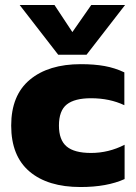

<svg xmlns="http://www.w3.org/2000/svg" viewBox="-20 -742 546 772"><path d="M59 -722H199L271 -613L347 -722H483L328 -522H214ZM305 -484Q359 -484 400.5 -476.5Q442 -469 480 -451V-319Q421 -347 346 -347Q280 -347 248.5 -322Q217 -297 217 -237Q217 -179 248 -153Q279 -127 346 -127Q417 -127 481 -160V-22Q410 10 304 10Q172 10 98.5 -52.5Q25 -115 25 -237Q25 -359 100 -421.5Q175 -484 305 -484Z"/></svg>

Font: Kanit Bold
Style: Regular
Weight: 700
Designer: Katatrad Team
Foundry: CadsonDemak
Version: Version 1.000